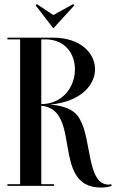

<svg xmlns="http://www.w3.org/2000/svg" viewBox="-20 -878 548 907"><path d="M325.5 -858.5 232 -807 154 -858.5 148.5 -852.5 232 -744 331 -852.5ZM505 -8C502 -7 497 -6 494 -6C389 -6 415 -217 356 -317C330.3 -362.2 279.6 -378.9 216.9 -384C361.1 -397.4 429 -475.4 429 -551C429 -626.2 361.4 -698.5 235 -700V-700H15V-692H75V-8H15V0H235V-8H175V-378.4C369.9 -361.8 219.5 8 457 8C480 8 500 4 508 -1ZM194 -692C289 -692 334 -623 334 -550C334 -470.7 280 -387.6 175 -386V-692Z"/></svg>

Font: Picaflor 48 pt
Style: Regular
Weight: 400
Designer: Ariel Martín Pérez
Foundry: Tunera Type Foundry
Version: Version 1.000;hotconv 1.0.109;makeotfexe 2.5.65596